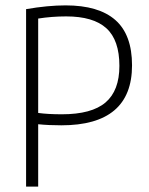

<svg xmlns="http://www.w3.org/2000/svg" viewBox="-20 -694 553 714"><path d="M224 -674Q347 -674 409 -619.5Q471 -565 471 -451Q471 -228 208 -228Q161 -228 122 -232V0H77V-660Q158 -674 224 -674ZM424 -449Q424 -545 375.5 -589Q327 -633 226 -633Q173 -633 122 -625V-274Q158 -269 210 -269Q321 -269 372.5 -313Q424 -357 424 -449Z"/></svg>

Font: KaputaLibre
Style: Regular
Weight: 400
Designer: Multiple designers
Foundry: Textual
Version: Version 2.900